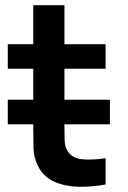

<svg xmlns="http://www.w3.org/2000/svg" viewBox="-20 -710 493 739"><path d="M10 -231.5V-326H403V-231.5ZM386.5 0Q333 10 281.8 8.8Q230.5 7.5 190 -10.2Q149.5 -28 128.5 -66.5Q110 -101.5 109 -138Q108 -174.5 108 -220.5V-690H228V-227.5Q228 -195 228.8 -170.5Q229.5 -146 239 -130.5Q257 -100.5 296.5 -97Q336 -93.5 386.5 -101ZM10 -445.5V-540H386.5V-445.5Z"/></svg>

Font: Manrope ExtraLight
Style: Bold
Weight: 700
Version: Version 4.504